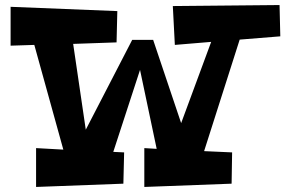

<svg xmlns="http://www.w3.org/2000/svg" viewBox="-20 -737 1131 761"><path d="M789 -138 930 -580 1091 -593 1088 -717 665 -713 673 -559 817 -571 698 -249 587 -579H504L320 -223L270 -563L442 -569L445 -693L22 -710V-556L116 -559L231 -144L123 -150V4L469 -9L472 -133L429 -135L535 -460L601 -147L552 -150V4L898 -9L900 -133Z"/></svg>

Font: Peralta
Style: Regular
Weight: 400
Designer: Astigmatic (AOETI)
Foundry: Astigmatic (AOETI)
Version: Version 1.000